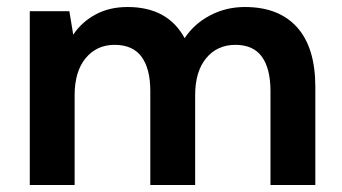

<svg xmlns="http://www.w3.org/2000/svg" viewBox="-20 -528 977 548"><path d="M65 0V-496H178L189 -429Q213 -465 252.5 -486.5Q292 -508 344 -508Q459 -508 507 -419Q534 -460 579.5 -484Q625 -508 679 -508Q776 -508 828 -450Q880 -392 880 -280V0H752V-268Q752 -332 727.5 -366Q703 -400 652 -400Q600 -400 568.5 -362Q537 -324 537 -256V0H409V-268Q409 -332 384 -366Q359 -400 307 -400Q256 -400 224.5 -362Q193 -324 193 -256V0Z"/></svg>

Font: Firefly Display
Style: Bold
Weight: 700
Designer: Colophon Foundry, Jonny Pinhorn
Foundry: Colophon Foundry
Version: Version 1.200; ttfautohint (v1.8.3)